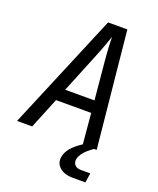

<svg xmlns="http://www.w3.org/2000/svg" viewBox="-167 -830 934 1133"><g transform="rotate(20 300.0 -263.5)"><path d="M6 0 312 -730H433L506 0H489Q451 27 433 49.5Q415 72 411 93Q408 115 420.5 129Q433 143 458 143H518L509 203H431Q376 203 346.5 176.5Q317 150 324 110Q328 83 349.5 55.5Q371 28 418 -3L401 -194H180L101 0ZM210 -270H394L373 -495Q367 -559 365 -602Q363 -645 363 -658Q359 -645 343.5 -602Q328 -559 302 -496Z"/></g></svg>

Font: JetBrains Mono NL
Style: Italic
Weight: 400
Italic angle: -9°
Monospace: yes
Designer: Philipp Nurullin, Konstantin Bulenkov
Foundry: JetBrains
Version: Version 2.305; ttfautohint (v1.8.4.7-5d5b)